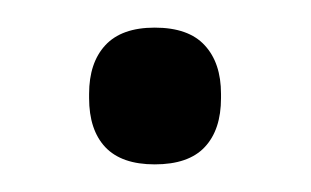

<svg xmlns="http://www.w3.org/2000/svg" viewBox="-20 -335 225 139"><path d="M92 -216Q68 -216 56.2 -228.5Q44.5 -241 44.5 -264V-267Q44.5 -289.5 56.2 -302.2Q68 -315 92 -315Q116.5 -315 128.2 -302.2Q140 -289.5 140 -267V-264Q140 -241 128.2 -228.5Q116.5 -216 92 -216Z"/></svg>

Font: Anek Odia
Style: Regular
Weight: 400
Designer: Yesha Goshar & Mahesh Sahu (Odia), Yesha Goshar (Latin)
Foundry: Ek Type
Version: Version 1.003